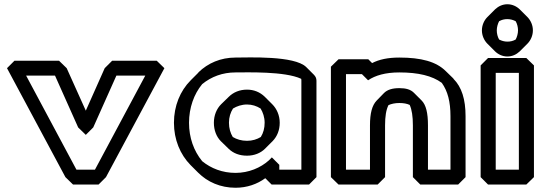

<svg xmlns="http://www.w3.org/2000/svg" viewBox="-20 -834 2569 904"><path d="M239 -478 348 -234 384 -199 419 -234 528 -478H664L427 -35H340L103 -478ZM294 -513 258 -548H48L13 -513L288 0L324 35H444L479 0L754 -513L718 -548H508L473 -513L384 -313Z M987 -256C987 -221 999 -190 1020 -169L1056 -134L1057 -133C1079 -112 1108 -101 1143 -101C1177 -101 1207 -113 1228 -134L1263 -169L1264 -170C1285 -192 1297 -221 1297 -256C1297 -291 1283 -322 1262 -343L1227 -378L1226 -379C1204 -400 1176 -412 1143 -412C1109 -412 1079 -400 1057 -378L1021 -343C1000 -322 987 -291 987 -256ZM1058 -256C1058 -282 1065 -304 1077 -323C1095 -334 1118 -342 1143 -342C1167 -342 1188 -335 1207 -323C1218 -305 1226 -282 1226 -256C1226 -231 1220 -208 1208 -189C1190 -178 1168 -171 1143 -171C1117 -171 1094 -178 1076 -189C1065 -207 1058 -230 1058 -256ZM1399 -454V-35H1295V-58L1260 -93L1246 -79C1207 -44 1151 -20 1089 -20C1027 -20 974 -41 932 -75C892 -124 870 -186 870 -256C870 -326 893 -391 932 -438C975 -473 1028 -493 1089 -493C1143 -493 1321 -499 1398 -463C1399 -460 1399 -457 1399 -454ZM1470 -454C1470 -465 1466 -474 1458 -482L1457 -483L1422 -518C1367 -573 1149 -563 1089 -563C1019 -563 959 -537 914 -493V-492L878 -456C828 -406 799 -335 799 -256C799 -177 828 -107 877 -57L878 -56L913 -21C957 23 1018 50 1089 50C1143 50 1191 33 1229 5L1259 35H1435L1470 0Z M1722 -35H1609V-485H1684L1713 -456C1747 -479 1795 -493 1860 -493C1950 -493 2015 -477 2060 -444C2088 -405 2101 -355 2101 -287V-35H1995V-244C1995 -302 1986 -340 1965 -361L1930 -396L1929 -397C1913 -413 1891 -419 1860 -419C1828 -419 1804 -412 1788 -396L1753 -360C1732 -338 1722 -301 1722 -244ZM1758 35 1793 0V-244C1793 -286 1798 -317 1809 -339C1822 -345 1840 -349 1860 -349C1880 -349 1896 -346 1909 -340C1919 -318 1924 -286 1924 -244V0L1959 35H2137L2172 0V-287C2172 -366 2154 -424 2115 -463V-464L2079 -499C2034 -544 1963 -563 1860 -563C1806 -563 1765 -554 1732 -537L1714 -555H1574L1538 -520V0L1574 35Z M2319 -691C2319 -706 2324 -723 2330 -734C2342 -741 2355 -744 2369 -744C2383 -744 2397 -740 2408 -734C2415 -722 2419 -706 2419 -691C2419 -676 2414 -659 2408 -648C2396 -641 2383 -638 2369 -638C2355 -638 2341 -642 2330 -648C2323 -660 2319 -676 2319 -691ZM2249 -691C2249 -667 2259 -644 2275 -628L2310 -593C2325 -578 2346 -568 2369 -568C2391 -568 2411 -577 2427 -592L2428 -593L2463 -628C2479 -644 2489 -667 2489 -691C2489 -715 2479 -738 2463 -754L2428 -789C2413 -804 2392 -814 2369 -814C2347 -814 2327 -805 2311 -790L2310 -789L2275 -754C2259 -738 2249 -715 2249 -691ZM2314 -35V-491H2423V-35ZM2243 0 2278 35H2458L2494 0V-526L2458 -561H2278L2243 -526Z"/></svg>

Font: Hussar Press
Style: Bold
Weight: 700
Foundry: Cannot Into Space Fonts
Version: Version 1.43